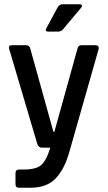

<svg xmlns="http://www.w3.org/2000/svg" viewBox="-20 -723 507 905"><path d="M276 -703H354Q363 -703 365.5 -698.5Q368 -694 362 -686L278 -586Q269 -574 254 -574H207Q190 -574 199 -591L251 -687Q259 -703 276 -703ZM123 162H70Q53 162 53 145V94Q53 76 70 76H93Q154 76 177.5 52Q201 28 217 -27H177Q162 -27 156 -44L23 -493Q19 -510 36 -510H103Q119 -510 123 -493L232 -101H236L345 -493Q348 -510 365 -510H429Q448 -510 445 -492L308 -11Q285 73 243 117.5Q201 162 123 162Z"/></svg>

Font: Rajdhani SemiBold
Style: Regular
Weight: 600
Designer: Satya Rajpurohit, Jyotish Sonowal
Foundry: Indian Type Foundry
Version: Version 1.201 February 1, 2022